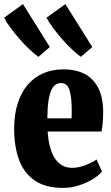

<svg xmlns="http://www.w3.org/2000/svg" viewBox="-46 -906 544 937"><path d="M260.5 11Q175 11 122.5 -25.8Q70 -62.5 46.5 -127.5Q23 -192.5 23 -277Q23 -345.5 39.8 -399.5Q56.5 -453.5 88.2 -491Q120 -528.5 164.2 -548Q208.5 -567.5 263.5 -567.5Q357.5 -567.5 406.8 -515.2Q456 -463 457.5 -365.5Q457.5 -330.5 455.2 -306.5Q453 -282.5 449.5 -264H186.5Q189.5 -220.5 198.5 -187.5Q207.5 -154.5 222.5 -132.2Q237.5 -110 258.2 -98.5Q279 -87 305.5 -87Q338.5 -87 372.5 -100.5Q406.5 -114 425 -128L451.5 -69.5Q440 -53 410.8 -34.2Q381.5 -15.5 342.5 -2.2Q303.5 11 260.5 11ZM185 -328.5H303.5Q303.5 -339 303.8 -349.8Q304 -360.5 304 -371Q304 -431 293.2 -465.8Q282.5 -500.5 252 -500.5Q238 -500.5 226 -493.2Q214 -486 205 -467.2Q196 -448.5 190.8 -415Q185.5 -381.5 185 -328.5ZM141 -629Q121.5 -643 97.5 -665.5Q73.5 -688 49.5 -715.5Q25.5 -743 5.5 -770Q-14.5 -797 -26 -819.5L66 -886L197 -676.5L142 -629ZM348 -629Q328.5 -643 304.8 -665.5Q281 -688 257 -715.2Q233 -742.5 213 -769.8Q193 -797 181 -819.5L273 -886L404.5 -676.5L349 -629Z"/></svg>

Font: Merriweather 24pt SemiCondensed Black
Style: Regular
Weight: 900
Width: 4
Designer: Eben Sorkin
Foundry: Eben Sorkin
Version: Version 2.100